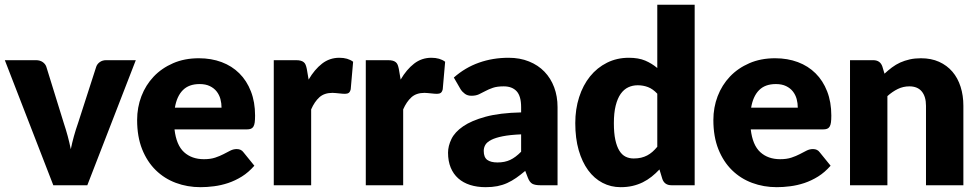

<svg xmlns="http://www.w3.org/2000/svg" viewBox="-22 -768 4062 796"><path d="M340 0H199L-2 -518.5H127Q143.5 -518.5 154.8 -510.8Q166 -503 170 -491.5L242 -259Q251.5 -230.5 258.8 -203.5Q266 -176.5 271.5 -149.5Q277 -176.5 284.5 -203.5Q292 -230.5 302 -259L377 -491.5Q381 -503 392 -510.8Q403 -518.5 418 -518.5H541Z M802.5 -526.5Q854 -526.5 896.8 -510.5Q939.5 -494.5 970.2 -464Q1001 -433.5 1018.2 -389.2Q1035.5 -345 1035.5 -289Q1035.5 -271.5 1034 -260.5Q1032.5 -249.5 1028.5 -243Q1024.5 -236.5 1017.8 -234Q1011 -231.5 1000.5 -231.5H701.5Q709 -166.5 741 -137.2Q773 -108 823.5 -108Q850.5 -108 870 -114.5Q889.5 -121 904.8 -129Q920 -137 932.8 -143.5Q945.5 -150 959.5 -150Q978 -150 987.5 -136.5L1032.5 -81Q1008.5 -53.5 980.8 -36.2Q953 -19 923.8 -9.2Q894.5 0.5 865.2 4.2Q836 8 809.5 8Q755 8 707.2 -9.8Q659.5 -27.5 623.8 -62.5Q588 -97.5 567.2 -149.5Q546.5 -201.5 546.5 -270.5Q546.5 -322.5 564.2 -369Q582 -415.5 615.2 -450.5Q648.5 -485.5 695.8 -506Q743 -526.5 802.5 -526.5ZM805.5 -419.5Q761 -419.5 736 -394.2Q711 -369 703 -321.5H896.5Q896.5 -340 891.8 -357.5Q887 -375 876.2 -388.8Q865.5 -402.5 848 -411Q830.5 -419.5 805.5 -419.5Z M1113 0V-518.5H1205Q1216.5 -518.5 1224.2 -516.5Q1232 -514.5 1237.2 -510.2Q1242.5 -506 1245.2 -499Q1248 -492 1250 -482L1257.5 -438Q1282 -480 1313.2 -504.2Q1344.5 -528.5 1385 -528.5Q1420 -528.5 1442 -512L1432 -398Q1429.5 -387 1423.8 -383Q1418 -379 1408 -379Q1404 -379 1397.5 -379.5Q1391 -380 1384 -380.8Q1377 -381.5 1369.8 -382.2Q1362.5 -383 1356.5 -383Q1322.5 -383 1302.2 -364.8Q1282 -346.5 1268 -314.5V0Z M1494.5 0V-518.5H1586.5Q1598 -518.5 1605.8 -516.5Q1613.5 -514.5 1618.8 -510.2Q1624 -506 1626.8 -499Q1629.5 -492 1631.5 -482L1639 -438Q1663.5 -480 1694.8 -504.2Q1726 -528.5 1766.5 -528.5Q1801.5 -528.5 1823.5 -512L1813.5 -398Q1811 -387 1805.2 -383Q1799.5 -379 1789.5 -379Q1785.5 -379 1779 -379.5Q1772.5 -380 1765.5 -380.8Q1758.5 -381.5 1751.2 -382.2Q1744 -383 1738 -383Q1704 -383 1683.8 -364.8Q1663.5 -346.5 1649.5 -314.5V0Z M2218.5 0Q2196.5 0 2185.2 -6Q2174 -12 2166.5 -31L2155.5 -59.5Q2136 -43 2118 -30.5Q2100 -18 2080.8 -9.2Q2061.5 -0.5 2039.8 3.8Q2018 8 1991.5 8Q1956 8 1927 -1.2Q1898 -10.5 1877.8 -28.5Q1857.5 -46.5 1846.5 -73.2Q1835.5 -100 1835.5 -135Q1835.5 -162.5 1849.5 -191.5Q1863.5 -220.5 1898 -244.2Q1932.5 -268 1991 -284Q2049.5 -300 2138.5 -302V-324Q2138.5 -369.5 2119.8 -389.8Q2101 -410 2066.5 -410Q2039 -410 2021.5 -404Q2004 -398 1990.2 -390.5Q1976.5 -383 1963.5 -377Q1950.5 -371 1932.5 -371Q1916.5 -371 1905.5 -379Q1894.5 -387 1887.5 -398L1859.5 -446.5Q1906.5 -488 1963.8 -508.2Q2021 -528.5 2086.5 -528.5Q2133.5 -528.5 2171.2 -513.2Q2209 -498 2235.2 -470.8Q2261.5 -443.5 2275.5 -406Q2289.5 -368.5 2289.5 -324V0ZM2040.5 -94.5Q2070.5 -94.5 2093 -105Q2115.5 -115.5 2138.5 -139V-211Q2092 -209 2062 -203Q2032 -197 2014.5 -188Q1997 -179 1990.2 -167.5Q1983.5 -156 1983.5 -142.5Q1983.5 -116 1998 -105.2Q2012.5 -94.5 2040.5 -94.5Z M2762 0Q2733 0 2724 -26L2712 -65.5Q2696.5 -49 2679.5 -35.5Q2662.5 -22 2642.8 -12.2Q2623 -2.5 2600.2 2.8Q2577.5 8 2551 8Q2510.5 8 2476 -10Q2441.5 -28 2416.5 -62Q2391.5 -96 2377.2 -145.2Q2363 -194.5 2363 -257.5Q2363 -315.5 2379 -365.2Q2395 -415 2424.2 -451.2Q2453.5 -487.5 2494.5 -508Q2535.5 -528.5 2585 -528.5Q2625 -528.5 2652.8 -516.8Q2680.5 -505 2703 -486V-748.5H2858V0ZM2605 -111Q2622 -111 2635.8 -114.2Q2649.5 -117.5 2661 -123.5Q2672.5 -129.5 2682.8 -138.5Q2693 -147.5 2703 -159.5V-379.5Q2685 -399 2664.8 -406.8Q2644.5 -414.5 2622 -414.5Q2600.5 -414.5 2582.5 -406Q2564.5 -397.5 2551.2 -378.8Q2538 -360 2530.5 -330Q2523 -300 2523 -257.5Q2523 -216.5 2529 -188.5Q2535 -160.5 2545.8 -143.2Q2556.5 -126 2571.5 -118.5Q2586.5 -111 2605 -111Z M3191.5 -526.5Q3243 -526.5 3285.8 -510.5Q3328.5 -494.5 3359.2 -464Q3390 -433.5 3407.2 -389.2Q3424.5 -345 3424.5 -289Q3424.5 -271.5 3423 -260.5Q3421.5 -249.5 3417.5 -243Q3413.5 -236.5 3406.8 -234Q3400 -231.5 3389.5 -231.5H3090.5Q3098 -166.5 3130 -137.2Q3162 -108 3212.5 -108Q3239.5 -108 3259 -114.5Q3278.5 -121 3293.8 -129Q3309 -137 3321.8 -143.5Q3334.5 -150 3348.5 -150Q3367 -150 3376.5 -136.5L3421.5 -81Q3397.5 -53.5 3369.8 -36.2Q3342 -19 3312.8 -9.2Q3283.5 0.5 3254.2 4.2Q3225 8 3198.5 8Q3144 8 3096.2 -9.8Q3048.5 -27.5 3012.8 -62.5Q2977 -97.5 2956.2 -149.5Q2935.5 -201.5 2935.5 -270.5Q2935.5 -322.5 2953.2 -369Q2971 -415.5 3004.2 -450.5Q3037.5 -485.5 3084.8 -506Q3132 -526.5 3191.5 -526.5ZM3194.5 -419.5Q3150 -419.5 3125 -394.2Q3100 -369 3092 -321.5H3285.5Q3285.5 -340 3280.8 -357.5Q3276 -375 3265.2 -388.8Q3254.5 -402.5 3237 -411Q3219.5 -419.5 3194.5 -419.5Z M3502 0V-518.5H3598Q3627 -518.5 3636 -492.5L3645 -462.5Q3660 -476.5 3676 -488.5Q3692 -500.5 3710.2 -508.8Q3728.5 -517 3749.8 -521.8Q3771 -526.5 3796 -526.5Q3838.5 -526.5 3871.2 -511.8Q3904 -497 3926.5 -470.8Q3949 -444.5 3960.5 -408.2Q3972 -372 3972 -329.5V0H3817V-329.5Q3817 -367.5 3799.5 -388.8Q3782 -410 3748 -410Q3722.5 -410 3700 -399Q3677.5 -388 3657 -369.5V0Z"/></svg>

Font: Lato Black
Style: Regular
Weight: 900
Designer: Lukasz Dziedzic
Foundry: tyPoland Lukasz Dziedzic
Version: Version 2.007; 2014-02-27